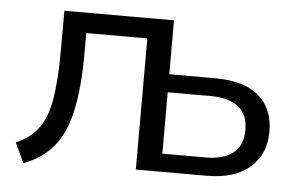

<svg xmlns="http://www.w3.org/2000/svg" viewBox="-42 -545 952 614"><g transform="rotate(5 434.5 -237.5)"><path d="M53 11 23 -53Q68 -72 94 -106.5Q120 -141 130.5 -202Q141 -263 141 -362V-486H493V-313H640Q733 -313 780.5 -272.5Q828 -232 828 -158Q828 -85 779 -42.5Q730 0 640 0H413V-421H217V-359Q217 -245 200.5 -171Q184 -97 148 -54Q112 -11 53 11ZM493 -58H632Q688 -58 719.5 -82Q751 -106 751 -157Q751 -207 719.5 -231Q688 -255 632 -255H493Z"/></g></svg>

Font: Nunito Sans
Style: Regular
Weight: 400
Designer: Vernon Adams
Foundry: Vernon Adams
Version: Version 3.101; ttfautohint (v1.8.4.7-5d5b);gftools[0.9.27]